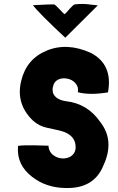

<svg xmlns="http://www.w3.org/2000/svg" viewBox="-20 -937 590 962"><path d="M307 -748Q173 -873 145 -911Q240 -916 252 -915Q257 -913 278 -891Q299 -868 304 -866Q309 -869 330 -894Q349 -915 355 -915Q393 -920 435 -914L470 -910ZM521 -474Q547 -614 435 -672Q316 -726 213 -683Q112 -641 86 -531Q58 -415 147 -331Q179 -304 215 -297Q284 -283 304 -275Q352 -255 358 -213Q363 -180 344 -161Q327 -144 298 -143Q269 -143 248 -159Q224 -177 223 -207L147 -209Q97 -210 70 -206V-200Q64 -110 141 -51Q210 3 306 5Q452 10 499 -110Q555 -232 483 -325Q419 -418 310 -430Q257 -438 245 -473Q242 -493 245 -500Q249 -527 271 -538Q291 -548 317 -543Q343 -538 358 -520Q375 -501 370 -475Q429 -459 520 -474Z"/></svg>

Font: Londrina Solid
Style: Regular
Weight: 400
Designer: Marcelo Magalhaes
Foundry: Marcelo Magalh„es
Version: Version 1.001 2011